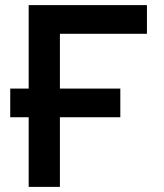

<svg xmlns="http://www.w3.org/2000/svg" viewBox="-20 -730 640 750"><path d="M92 0V-272H20V-384H92V-710H554V-598H214V-384H450V-272H214V0Z"/></svg>

Font: Geist Mono
Style: Bold
Weight: 700
Monospace: yes
Designer: Basement.studio, Andrés Briganti, Mateo Zaragoza
Foundry: Basement.studio, Vercel, Andrés Briganti, Guido Ferreyra, Mateo Zaragoza
Version: Version 1.500; ttfautohint (v1.8.4.7-5d5b)